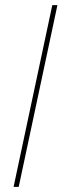

<svg xmlns="http://www.w3.org/2000/svg" viewBox="-20 -729 254 749"><path d="M184 -709H204L53 0H33Z"/></svg>

Font: Raleway-v4020 Thin
Style: Italic
Weight: 250
Italic angle: -12°
Designer: Matt McInerney, Pablo Impallari, Rodrigo Fuenzalida
Foundry: Matt McInerney, Pablo Impallari, Rodrigo Fuenzalida
Version: Version 4.020;PS 004.020;hotconv 1.0.88;makeotf.lib2.5.64775